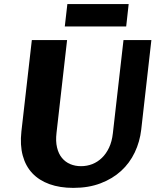

<svg xmlns="http://www.w3.org/2000/svg" viewBox="-20 -912 794 942"><path d="M309.1 -715.3 257.3 -260.3Q252.4 -219.2 259.8 -188.5Q267.1 -157.7 283.7 -137.5Q300.3 -117.2 324.5 -106.9Q348.6 -96.7 377.4 -96.7Q406.7 -96.7 432.9 -106.9Q459 -117.2 480 -137.5Q501 -157.7 515.1 -187.7Q529.3 -217.8 533.7 -257.8L585.9 -715.3H722.7L672.9 -275.9Q666 -216.3 641.1 -164.1Q616.2 -111.8 574 -73.2Q531.7 -34.7 473.1 -12.5Q414.6 9.8 339.8 9.8Q273.9 9.8 222.9 -8.5Q171.9 -26.9 138.7 -62Q105.5 -97.2 91.6 -148.7Q77.6 -200.2 85 -267.1L136.2 -715.3ZM310.5 -892.1H611.3L599.1 -782.2H297.9Z"/></svg>

Font: Proza Libre
Style: Bold Italic
Weight: 700
Designer: Jasper de Waard
Foundry: Jasper de Waard
Version: Version 1.000; ttfautohint (v1.4.1.8-43bc)